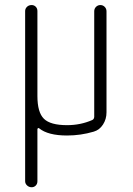

<svg xmlns="http://www.w3.org/2000/svg" viewBox="-20 -540 540 779"><path d="M108.4 219.7Q97.7 219.7 89.8 212.4Q82 205.1 82 195.3V-495.1Q82 -504.9 89.4 -512.2Q96.7 -519.5 108.4 -519.5Q118.2 -519.5 125 -512.7Q131.8 -505.9 131.8 -495.1V-150.4Q131.8 -84 158.2 -58.1Q184.6 -32.2 252 -32.2Q306.6 -32.2 353.5 -52.7Q361.3 -55.7 362.3 -65.4V-494.1Q362.3 -504.9 369.6 -512.2Q377 -519.5 387.2 -519.5Q397.5 -519.5 404.8 -512.2Q412.1 -504.9 412.1 -494.1V-84Q412.1 -56.6 397.9 -34.7Q383.8 -12.7 360.4 -5.9Q307.6 9.8 252 9.8Q174.8 9.8 138.7 -19.5Q137.7 -21.5 134.8 -20Q131.8 -18.6 131.8 -16.6V195.3Q131.8 206.1 125 212.9Q118.2 219.7 108.4 219.7Z"/></svg>

Font: Rounded-X Mgen+ 1mn light
Style: Regular
Weight: 200
Designer: [Source Han Sans]
Ryoko NISHIZUKA  (kana & ideographs); Paul D. Hunt (Latin, Greek & Cyrillic); Wenlong ZHANG  (bopomofo
Version: Version 1.059.20150602